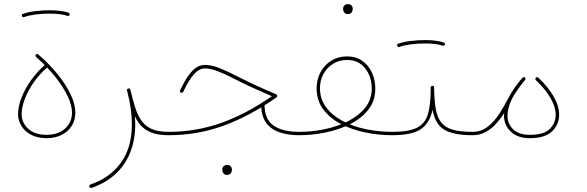

<svg xmlns="http://www.w3.org/2000/svg" viewBox="-20 -682 2900 949"><path d="M69.3 -118.2Q69.3 -85 86.7 -57.9Q104 -30.8 135.7 -14.9Q167.5 1 209.5 1Q252.4 1 284.4 -15.1Q316.4 -31.2 334.5 -59.8Q352.5 -88.4 352.5 -125.5Q352.5 -165.5 329.6 -214.4Q306.6 -263.2 265.4 -314.5Q224.1 -365.7 168.9 -413.1Q166.5 -415.5 163.1 -415Q159.7 -414.6 157.2 -412.1Q155.3 -409.7 155.5 -406.2Q155.8 -402.8 158.2 -400.4Q212.4 -353.5 252.2 -303.5Q292 -253.4 314 -207.3Q335.9 -161.1 335.9 -125.5Q335.9 -78.1 302 -46.9Q268.1 -15.6 209.5 -15.6Q151.4 -15.6 119.1 -45.9Q86.9 -76.2 86.9 -118.2Q86.9 -151.4 102.5 -192.6Q118.2 -233.9 147 -275.4Q175.8 -316.9 214.8 -350.1Q217.3 -352.5 217.8 -356Q218.3 -359.4 215.8 -361.8Q213.9 -364.3 210.2 -364.7Q206.5 -365.2 204.1 -362.8Q163.6 -328.1 133.1 -284.9Q102.5 -241.7 85.9 -198.2Q69.3 -154.8 69.3 -118.2ZM88.4 -602.5Q89.4 -600.1 92.5 -598.1Q95.7 -596.2 99.1 -597.7Q122.1 -606 156.2 -610.4Q190.4 -614.7 224.6 -614.7Q227.1 -614.7 228.8 -616Q230.5 -617.2 231.7 -619.1Q232.9 -621.1 232.9 -623Q232.9 -626.5 230.5 -628.9Q228 -631.3 224.6 -631.3Q189.9 -631.3 154.3 -627Q118.7 -622.6 93.3 -613.3Q89.8 -612.8 88.6 -609.4Q87.4 -606 88.4 -602.5ZM216.3 -623Q216.3 -619.6 218.8 -617.2Q221.2 -614.7 224.6 -614.7Q252 -614.7 275.6 -611.8Q299.3 -608.9 313 -603.5Q315.4 -602.5 317.6 -603Q319.8 -603.5 321.5 -605.2Q323.2 -606.9 323.7 -608.4Q325.2 -611.8 323.5 -615Q321.8 -618.2 318.8 -619.1Q302.2 -625.5 277.3 -628.4Q252.4 -631.3 224.6 -631.3Q221.2 -631.3 218.8 -628.9Q216.3 -626.5 216.3 -623Z M613.3 -244.1Q610.4 -243.2 608.6 -240.7Q606.9 -238.3 607.9 -234.4Q631.8 -144 631.8 -68.4Q631.8 48.8 576.7 123.5Q521.5 198.2 426.8 230Q423.8 231 422.1 234.1Q420.4 237.3 421.9 241.2Q422.9 244.1 426 245.8Q429.2 247.6 432.6 246.6Q499 224.1 547.4 181.2Q595.7 138.2 622.1 75.4Q648.4 12.7 648.4 -68.4Q648.4 -146.5 624.5 -238.3Q624 -240.7 622.3 -242.2Q620.6 -243.7 618.4 -244.4Q616.2 -245.1 613.3 -244.1ZM607.9 -234.4Q619.6 -186 632.1 -145.5Q644.5 -105 665 -75.4Q685.5 -45.9 720.9 -29.8Q756.3 -13.7 813.5 -13.7H814Q817.9 -13.7 820.1 -16.1Q822.3 -18.6 822.3 -22Q822.3 -25.9 820.1 -28.1Q817.9 -30.3 814 -30.3H813.5Q761.2 -30.3 729 -44.9Q696.8 -59.6 678 -87.2Q659.2 -114.7 647.5 -153.1Q635.7 -191.4 624.5 -238.3Q624 -241.7 620.8 -243.7Q617.7 -245.6 614.3 -244.6Q612.3 -244.1 610.6 -242.4Q608.9 -240.7 608.2 -238.8Q607.4 -236.8 607.9 -234.4Z M993.2 -361.3Q969.2 -361.3 948.5 -346.9Q927.7 -332.5 908.4 -304.4Q889.2 -276.4 870.1 -235.4Q868.2 -231.9 869.6 -228.8Q871.1 -225.6 874 -224.1Q876.5 -223.1 878.9 -223.4Q881.3 -223.6 883.1 -225.1Q884.8 -226.6 885.7 -228.5Q914.6 -289.1 939.9 -316.4Q965.3 -343.8 993.2 -343.8Q1021 -343.8 1060.8 -328.1Q1100.6 -312.5 1158.7 -282.2Q1192.9 -264.6 1233.6 -246.3Q1274.4 -228 1323.7 -206.5Q1196.8 -118.2 1072.5 -74.2Q948.2 -30.3 814 -30.3Q810.5 -30.3 807.9 -28.1Q805.2 -25.9 805.2 -22Q805.2 -18.6 807.9 -16.1Q810.5 -13.7 814 -13.7Q955.6 -13.7 1085 -60.8Q1214.4 -107.9 1346.7 -200.7Q1350.6 -203.6 1350.6 -208Q1350.6 -210.4 1349.4 -212.6Q1348.1 -214.8 1345.7 -215.8Q1291 -238.8 1246.8 -259Q1202.6 -279.3 1166.5 -297.9Q1108.4 -328.1 1066.9 -344.7Q1025.4 -361.3 993.2 -361.3ZM1271 -164.6Q1271 -110.8 1293.7 -77.6Q1316.4 -44.4 1358.6 -29.1Q1400.9 -13.7 1458.5 -13.7H1459Q1462.9 -13.7 1465.1 -16.1Q1467.3 -18.6 1467.3 -22Q1467.3 -25.9 1465.1 -28.1Q1462.9 -30.3 1459 -30.3H1458.5Q1376.5 -30.3 1332 -61.5Q1287.6 -92.8 1287.6 -164.6Q1287.6 -168.5 1285.4 -170.7Q1283.2 -172.9 1279.3 -172.9Q1275.9 -172.9 1273.4 -170.7Q1271 -168.5 1271 -164.6ZM1078.6 154.8Q1078.6 161.1 1080.1 166.5Q1082 172.9 1087.2 177.7Q1092.3 182.6 1101.6 182.6Q1111.3 182.6 1116.7 178.2Q1122.1 173.8 1124.3 167.7Q1126.5 161.6 1126.5 155.8Q1126.5 148.9 1122.6 143.1Q1119.6 138.7 1114.7 136Q1109.9 133.3 1103 133.3Q1090.8 133.3 1084.7 140.1Q1078.6 147 1078.6 154.8Z M1450.7 -22Q1450.7 -18.6 1453.1 -16.1Q1455.6 -13.7 1459 -13.7Q1522.5 -13.7 1588.6 -27.1Q1654.8 -40.5 1710.7 -68.6Q1766.6 -96.7 1800.8 -140.1Q1835 -183.6 1835 -243.7Q1835 -287.1 1818.1 -323.5Q1801.3 -359.9 1770 -381.6Q1738.8 -403.3 1694.8 -403.3Q1651.4 -403.3 1617.4 -382.1Q1583.5 -360.8 1564.2 -325.2Q1544.9 -289.6 1544.9 -246.1Q1544.9 -185.5 1577.6 -141.6Q1610.4 -97.7 1664.8 -69.3Q1719.2 -41 1785.6 -27.3Q1852.1 -13.7 1919.4 -13.7H1919.9Q1923.8 -13.7 1926 -16.1Q1928.2 -18.6 1928.2 -22Q1928.2 -25.9 1926 -28.1Q1923.8 -30.3 1919.9 -30.3H1919.4Q1852.1 -30.3 1788.1 -43.7Q1724.1 -57.1 1673.1 -84.2Q1622.1 -111.3 1591.8 -151.9Q1561.5 -192.4 1561.5 -246.1Q1561.5 -285.2 1578.9 -316.7Q1596.2 -348.1 1626.5 -366.9Q1656.7 -385.7 1694.8 -385.7Q1751.5 -385.7 1784.4 -344.7Q1817.4 -303.7 1817.4 -243.7Q1817.4 -190.4 1785.6 -150.4Q1753.9 -110.4 1701.7 -83.7Q1649.4 -57.1 1585.9 -43.7Q1522.5 -30.3 1459 -30.3Q1455.6 -30.3 1453.1 -28.1Q1450.7 -25.9 1450.7 -22ZM1675.8 -640.1Q1675.8 -633.8 1677.2 -628.4Q1679.2 -622.1 1684.3 -617.2Q1689.5 -612.3 1698.7 -612.3Q1708.5 -612.3 1713.9 -616.7Q1719.2 -621.1 1721.4 -627.2Q1723.6 -633.3 1723.6 -639.2Q1723.6 -646 1719.7 -651.9Q1716.8 -656.2 1711.9 -658.9Q1707 -661.6 1700.2 -661.6Q1688 -661.6 1681.9 -654.8Q1675.8 -647.9 1675.8 -640.1Z M1911.1 -22Q1911.1 -18.6 1913.8 -16.1Q1916.5 -13.7 1919.9 -13.7Q2014.2 -13.7 2058.6 -42.7Q2103 -71.8 2118.2 -139.2Q2129.9 -69.8 2174.8 -41.7Q2219.7 -13.7 2315.4 -13.7H2315.9Q2319.8 -13.7 2322 -16.1Q2324.2 -18.6 2324.2 -22Q2324.2 -25.9 2322 -28.1Q2319.8 -30.3 2315.9 -30.3H2315.4Q2253.4 -30.3 2216.1 -41.5Q2178.7 -52.7 2159.7 -78.1Q2140.6 -103.5 2133.5 -145.8Q2126.5 -188 2125.5 -250Q2125.5 -253.4 2123.3 -255.6Q2121.1 -257.8 2118.2 -258.3Q2114.3 -258.3 2111.6 -255.9Q2108.9 -253.4 2108.9 -249.5Q2109.4 -166 2095.2 -118.2Q2081.1 -70.3 2040.3 -50.3Q1999.5 -30.3 1919.9 -30.3Q1916.5 -30.3 1913.8 -28.1Q1911.1 -25.9 1911.1 -22ZM1943.4 -455.1Q1944.3 -452.6 1947.5 -450.7Q1950.7 -448.7 1954.1 -450.2Q1977.1 -458.5 2011.2 -462.9Q2045.4 -467.3 2079.6 -467.3Q2082 -467.3 2083.7 -468.5Q2085.4 -469.7 2086.7 -471.7Q2087.9 -473.6 2087.9 -475.6Q2087.9 -479 2085.4 -481.4Q2083 -483.9 2079.6 -483.9Q2044.9 -483.9 2009.3 -479.5Q1973.6 -475.1 1948.2 -465.8Q1944.8 -465.3 1943.6 -461.9Q1942.4 -458.5 1943.4 -455.1ZM2071.3 -475.6Q2071.3 -472.2 2073.7 -469.7Q2076.2 -467.3 2079.6 -467.3Q2106.9 -467.3 2130.6 -464.4Q2154.3 -461.4 2168 -456.1Q2170.4 -455.1 2172.6 -455.6Q2174.8 -456.1 2176.5 -457.8Q2178.2 -459.5 2178.7 -460.9Q2180.2 -464.4 2178.5 -467.5Q2176.8 -470.7 2173.8 -471.7Q2157.2 -478 2132.3 -481Q2107.4 -483.9 2079.6 -483.9Q2076.2 -483.9 2073.7 -481.4Q2071.3 -479 2071.3 -475.6Z M2307.6 -22Q2307.6 -18.6 2310.1 -16.1Q2312.5 -13.7 2315.9 -13.7Q2352.5 -13.7 2381.6 -30Q2410.6 -46.4 2433.8 -72.5Q2457 -98.6 2475.1 -128.9Q2493.2 -159.2 2507.3 -187.5Q2520 -212.9 2539.6 -240.2Q2559.1 -267.6 2575.2 -287.1Q2577.6 -289.6 2577.1 -293.2Q2576.7 -296.9 2574.2 -298.8Q2571.8 -301.3 2568.4 -300.8Q2564.9 -300.3 2562.5 -297.9Q2545.9 -277.8 2525.9 -250.2Q2505.9 -222.7 2491.7 -195.3Q2472.2 -157.2 2447.5 -119.1Q2422.9 -81.1 2390.6 -55.7Q2358.4 -30.3 2315.9 -30.3Q2312.5 -30.3 2310.1 -28.1Q2307.6 -25.9 2307.6 -22ZM2471.2 -110.4Q2471.2 -62 2505.4 -30.5Q2539.6 1 2598.6 1Q2672.9 1 2708.3 -32.5Q2743.7 -65.9 2743.7 -115.2Q2743.7 -157.7 2717 -204.3Q2690.4 -251 2640.6 -298.3Q2638.2 -300.8 2634.5 -300.5Q2630.9 -300.3 2628.4 -297.9Q2626 -295.4 2626.2 -291.7Q2626.5 -288.1 2628.9 -285.6Q2677.2 -239.7 2701.9 -196Q2726.6 -152.3 2726.6 -115.2Q2726.6 -74.7 2697.8 -45.2Q2668.9 -15.6 2598.6 -15.6Q2544.9 -15.6 2516.6 -42.7Q2488.3 -69.8 2488.3 -110.4Q2488.3 -146.5 2509.5 -191.2Q2530.8 -235.8 2575.2 -287.1Q2577.6 -289.6 2577.4 -293.2Q2577.1 -296.9 2574.7 -298.8Q2572.3 -301.3 2568.6 -300.8Q2564.9 -300.3 2562.5 -297.9Q2516.6 -245.1 2493.9 -198Q2471.2 -150.9 2471.2 -110.4Z"/></svg>

Font: Mikhak VF
Style: Regular
Weight: 100
Designer: Amin Abedi
Version: Version 3.001